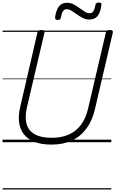

<svg xmlns="http://www.w3.org/2000/svg" viewBox="-20 -1128 915 1523"><path d="M389 19Q309 19 254.5 -2.5Q200 -24 169.5 -63Q139 -102 131.5 -156.5Q124 -211 140 -278L277 -871Q279 -881 286 -885.5Q293 -890 308 -890Q323 -890 329 -885.5Q335 -881 333 -870L193 -274Q176 -199 190.5 -145.5Q205 -92 254.5 -63.5Q304 -35 390 -35Q468 -35 526.5 -61Q585 -87 623.5 -139.5Q662 -192 679 -268L820 -871Q822 -881 828.5 -885.5Q835 -890 850 -890Q879 -890 875 -870L734 -266Q713 -173 666.5 -109.5Q620 -46 550.5 -13.5Q481 19 389 19ZM437 -970Q415 -970 417 -991Q425 -1048 447.5 -1077Q470 -1106 510 -1106Q539 -1106 563.5 -1093.5Q588 -1081 610 -1064.5Q632 -1048 652 -1035.5Q672 -1023 692 -1023Q710 -1023 720.5 -1039Q731 -1055 737 -1088Q740 -1108 764 -1108Q777 -1108 781.5 -1103Q786 -1098 784 -1086Q777 -1030 754.5 -1001.5Q732 -973 690 -973Q661 -973 636.5 -985.5Q612 -998 590 -1014Q568 -1030 548 -1042.5Q528 -1055 508 -1055Q491 -1055 480 -1039.5Q469 -1024 463 -989Q462 -979 455.5 -974.5Q449 -970 437 -970ZM0 365H863V375H0ZM0 -20H863V0H0ZM0 -505H863V-500H0ZM0 -885H863V-875H0Z"/></svg>

Font: Playwrite AT Guides
Style: Italic
Weight: 400
Italic angle: -13.0072°
Designer: Veronika Burian, José Scaglione
Foundry: TypeTogether
Version: Version 1.002